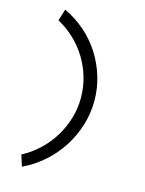

<svg xmlns="http://www.w3.org/2000/svg" viewBox="-125 -740 749 989"><g transform="rotate(15 250.0 -245.5)"><path d="M78 -603 97 -665Q157 -637 207 -593.5Q257 -550 291.5 -495.5Q326 -441 345 -378.5Q364 -316 364 -250Q364 -183 344.5 -119.5Q325 -56 289.5 -0.5Q254 55 203.5 100Q153 145 91 174L72 114Q123 87 163.5 48.5Q204 10 233 -37.5Q262 -85 277.5 -138Q293 -191 293 -247Q293 -303 277.5 -356Q262 -409 234 -455Q206 -501 166 -539Q126 -577 78 -603Z"/></g></svg>

Font: InconsolataGo
Style: Regular
Weight: 400
Designer: Raph Levien, Kirill Tkachev
Foundry: Cyreal
Version: Version 1.013